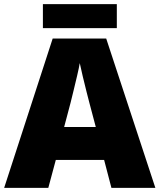

<svg xmlns="http://www.w3.org/2000/svg" viewBox="-20 -902 766 922"><path d="M0 0 233 -717H490L726 0H515L480 -134H248L212 0ZM288 -292H440L409 -409Q404 -428 395 -463.5Q386 -499 377 -537Q368 -575 363 -599Q359 -575 350.5 -539Q342 -503 333.5 -468Q325 -433 319 -409ZM541 -882V-767H186V-882Z"/></svg>

Font: Noto Sans Symbols Black
Style: Regular
Weight: 900
Version: Version 2.002